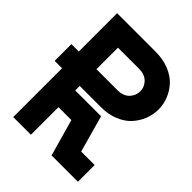

<svg xmlns="http://www.w3.org/2000/svg" viewBox="-220 -807 915 915"><g transform="rotate(45 237.0 -350.0)"><path d="M-20 -329.1V-441.9H29.8V-700.2H289.1Q338.9 -700.2 378.9 -684.3Q418.9 -668.5 443.4 -642.1Q467.8 -615.7 481 -583Q494.1 -550.3 494.1 -515.1Q494.1 -480 481.2 -447.3Q468.3 -414.6 444.1 -387.9Q419.9 -361.3 380.6 -345.2Q341.3 -329.1 293 -329.1H148.9V-298.8H323.2L375 -112.8H465.8V0H287.1V-3.9L235.8 -186H148.9V0H29.8V-329.1ZM148.9 -441.9H290Q328.6 -441.9 349.9 -463.4Q371.1 -484.9 371.1 -515.1Q371.1 -544.4 349.9 -565.7Q328.6 -586.9 290 -586.9H148.9Z"/></g></svg>

Font: Cakra Normal
Style: Regular
Weight: 400
Designer: Lucia Kollert, Vojtech Kollert
Foundry: OoM Type
Version: Version 1.000;Glyphs 3.1.1 (3148)